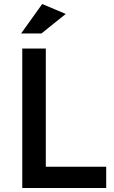

<svg xmlns="http://www.w3.org/2000/svg" viewBox="-20 -944 574 964"><path d="M85.9 -775.9 191.9 -923.8 310.1 -874 188 -775.9ZM91.8 0V-700.2H210V-106.9H513.2V0Z"/></svg>

Font: Trueno
Style: Regular
Weight: 400
Designer: Julieta Ulanovsky
Foundry: Julieta Ulanovsky
Version: Version 3.001b | FøM Fix